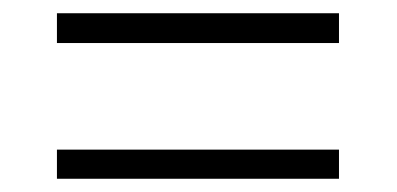

<svg xmlns="http://www.w3.org/2000/svg" viewBox="-20 -502 599 290"><path d="M66 -482H492V-437H66ZM66 -276H492V-232H66Z"/></svg>

Font: Noto Serif Sinhala Light
Style: Regular
Weight: 300
Designer: Jelle Bosma - Monotype Design Team
Foundry: Monotype Imaging Inc.
Version: Version 2.007; ttfautohint (v1.8.4.7-5d5b)